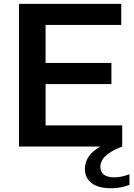

<svg xmlns="http://www.w3.org/2000/svg" viewBox="-20 -760 696 996"><path d="M78.5 0V-740H609V-630.5H216.5V-109.5H614V0ZM154.5 -324V-433.5H558V-324ZM557 216.5Q489 216.5 454.8 189.5Q420.5 162.5 420.5 116.5Q420.5 87 435.2 60.2Q450 33.5 484.2 10.2Q518.5 -13 578 -32.5L614 0Q570 17.5 545.2 34.8Q520.5 52 510.5 69.8Q500.5 87.5 500.5 106.5Q500.5 132 518.8 146Q537 160 574.5 160Q591.5 160 609.8 156.2Q628 152.5 651.5 144V199Q630.5 207 607.2 211.8Q584 216.5 557 216.5Z"/></svg>

Font: Encode Sans SemiExpanded SemiBold
Style: Regular
Weight: 600
Width: 6
Designer: Multiple Designers
Foundry: Impallari Type
Version: Version 3.002